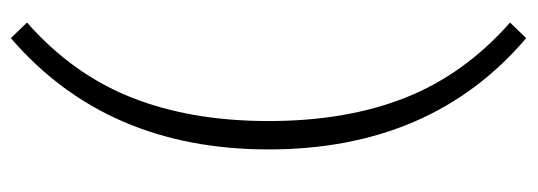

<svg xmlns="http://www.w3.org/2000/svg" viewBox="-330 -456 966 345"><g transform="rotate(-90 152.5 -283.0)"><path d="M257 -746 285 -717Q192 -635 150 -528.5Q108 -422 108 -283Q108 -143 150 -37Q192 69 285 151L257 180Q57 10 57 -283Q57 -574 257 -746Z"/></g></svg>

Font: Elaine Sans Light
Style: Regular
Weight: 300
Designer: Wei Huang
Foundry: Wei Huang
Version: Version 2.001;December 24, 2019;FontCreator 12.0.0.2547 64-b